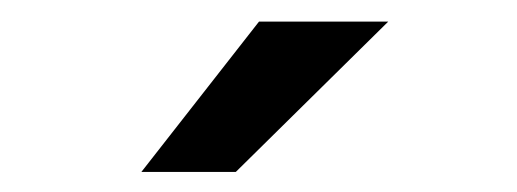

<svg xmlns="http://www.w3.org/2000/svg" viewBox="-20 -772 490 182"><path d="M114 -609 225.5 -751.5H348L203.5 -609Z"/></svg>

Font: League Mono Condensed Medium
Style: Regular
Weight: 500
Width: 1
Designer: Tyler Finck
Foundry: The League of Moveable Type / Tyler Finck
Version: Version 2.210